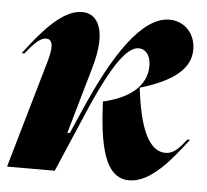

<svg xmlns="http://www.w3.org/2000/svg" viewBox="-50 -566 670 622"><g transform="rotate(5 285.5 -255.0)"><path d="M193 -520C126 -520 60 -437 9 -370H18C41 -398 62 -424 84 -424C101 -424 112 -410 96 -354L-6 0H149L215 -154C294 -344 344 -419 386 -419C406 -419 425 -402 425 -365C425 -303 376 -258 285 -237L286 -217C294 -65 324 10 391 10C463 10 527 -73 577 -138H568C544 -107 527 -89 501 -89C460 -89 421 -131 402 -275L400 -290V-292C507 -324 562 -367 562 -430C562 -483 525 -520 477 -520C389 -520 302 -392 219 -199L187 -126H179L241 -342C278 -469 243 -520 193 -520Z"/></g></svg>

Font: Nyght Serif Bold Italic
Style: Regular
Weight: 700
Italic angle: -16°
Designer: Maksym Kobuzan
Version: Version 0.410;Glyphs 3.1.2 (3151)